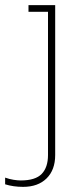

<svg xmlns="http://www.w3.org/2000/svg" viewBox="-30 -494 316 748"><path d="M60 234Q22 234 -10 224V198Q7 204 23 206.5Q39 209 51 209Q108 209 132.5 183.5Q157 158 157 110V-448H81V-474H185V110Q185 168 151.5 201Q118 234 60 234Z"/></svg>

Font: Kanit Thin
Style: Regular
Weight: 250
Designer: Katatrad Team
Foundry: CadsonDemak
Version: Version 2.000; ttfautohint (v1.8.3)